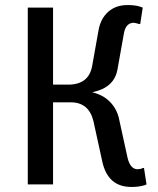

<svg xmlns="http://www.w3.org/2000/svg" viewBox="-20 -730 625 760"><path d="M500 10Q407 10 385 -90L350 -250Q332 -325 260 -325H190V0H90V-700H190V-395H250Q332 -395 345 -470L370 -610Q378 -656 408 -683Q438 -710 485 -710Q512 -710 530 -705L545 -700L535 -635H530L524 -637Q512 -640 510 -640Q477 -640 470 -595L445 -455Q436 -404 390 -380Q370 -370 345 -365Q369 -359 390 -347Q436 -318 450 -265L485 -105Q496 -60 525 -60Q529 -60 539 -62L545 -65H550L560 0Q552 4 545 5Q527 10 500 10Z"/></svg>

Font: Scada
Style: Regular
Weight: 400
Designer: Jovanny Lemonad
Foundry: Jovanny Lemonad
Version: Version 4.100;PS 004.100;hotconv 1.0.88;makeotf.lib2.5.64775